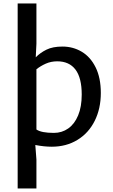

<svg xmlns="http://www.w3.org/2000/svg" viewBox="-20 -831 644 1099"><path d="M557.1 -298.8Q557.1 -209.5 522.2 -139.4Q487.3 -69.3 423.3 -30.3Q359.4 8.8 276.4 8.8Q233.4 8.8 182.1 -1L188.5 82.5V247.6H81.1V-811H188.5V-580.6L184.6 -502.9Q210.4 -529.3 246.3 -546.9Q282.2 -564.5 337.4 -564.5Q397.9 -564.5 447.8 -534.9Q497.6 -505.4 527.3 -445.6Q557.1 -385.7 557.1 -298.8ZM307.6 -480Q272 -480 241.9 -466.6Q211.9 -453.1 188.5 -434.6V-89.8Q216.3 -70.3 288.6 -70.3Q334.5 -70.3 370.6 -95.7Q406.7 -121.1 427.2 -170.4Q447.8 -219.7 447.8 -289.6Q447.8 -385.7 411.9 -432.9Q376 -480 307.6 -480Z"/></svg>

Font: Merriweather Sans
Style: Regular
Weight: 400
Designer: Eben Sorkin
Foundry: Eben Sorkin
Version: Version 1.006; ttfautohint (v1.4.1) -l 6 -r 50 -G 0 -x 11 -H